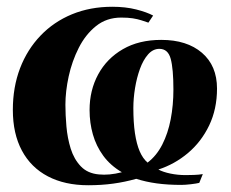

<svg xmlns="http://www.w3.org/2000/svg" viewBox="-20 -537 684 568"><path d="M241 11Q172 11 121.8 -15.2Q71.5 -41.5 44.8 -91.5Q18 -141.5 18 -212Q18 -279 39.2 -334.8Q60.5 -390.5 99.8 -431.5Q139 -472.5 193 -494.8Q247 -517 312 -517Q351.5 -517 383 -509Q414.5 -501 433 -491L419 -470Q409 -473.5 398 -477Q387 -480.5 372.8 -482.8Q358.5 -485 338.5 -485Q295.5 -485 264.2 -460Q233 -435 213 -395.5Q193 -356 183.2 -311.2Q173.5 -266.5 173.5 -227Q173.5 -197.5 176.5 -163Q179.5 -128.5 189.2 -97.2Q199 -66 219 -45Q239 -24 272.5 -21Q287.5 -19.5 304.2 -21Q321 -22.5 340.5 -27.5Q306.5 -47.5 285.5 -76.2Q264.5 -105 254.8 -139.2Q245 -173.5 245 -211.5Q245 -270 270.5 -317Q296 -364 343.5 -391.5Q391 -419 457 -419Q533 -419 577.5 -380.8Q622 -342.5 622 -275Q622 -214.5 598.8 -166Q575.5 -117.5 536 -84.2Q496.5 -51 448.5 -35.5Q462.5 -28 484.2 -23.5Q506 -19 529 -19Q539.5 -19 554 -19.5Q568.5 -20 580 -22L569.5 4Q561.5 6 544.8 8Q528 10 516 10Q476 10 443.5 5.5Q411 1 383 -8Q349.5 1.5 315 6.2Q280.5 11 241 11ZM451.5 -392.5Q432.5 -392.5 418 -376Q403.5 -359.5 394 -333.2Q384.5 -307 379.5 -276.5Q374.5 -246 374.5 -217.5Q374.5 -175 379.2 -143Q384 -111 393.2 -89.5Q402.5 -68 416.5 -56Q443 -76 460 -109.2Q477 -142.5 485 -184.2Q493 -226 493 -272Q493 -333.5 485 -363Q477 -392.5 451.5 -392.5Z"/></svg>

Font: Merriweather 144pt ExtraBold
Style: Italic
Weight: 800
Italic angle: -7.8°
Version: Version 2.101